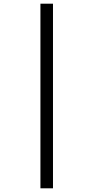

<svg xmlns="http://www.w3.org/2000/svg" viewBox="-20 -780 506 1040"><path d="M199 240V-760H267V240Z"/></svg>

Font: Noto Serif Bengali ExtraCondensed Black
Style: Regular
Weight: 900
Width: 2
Designer: Juan Bruce, Universal Thirst, Indian Type Foundry and the Monotype Design Team.
Foundry: Monotype Imaging Inc.
Version: Version 2.003; ttfautohint (v1.8.4.7-5d5b)